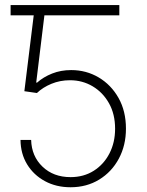

<svg xmlns="http://www.w3.org/2000/svg" viewBox="-20 -748 595 777"><path d="M153.8 -727.5V-686H22.9V-727.5ZM265.6 9.8Q207.5 9.8 161.9 -14.9Q116.2 -39.6 89.8 -82.8Q63.5 -126 63 -181.6H106Q107.9 -115.7 152.1 -73.5Q196.3 -31.2 265.6 -31.2Q318.8 -31.2 359.4 -56.9Q399.9 -82.5 422.9 -127Q445.8 -171.4 445.8 -227.1Q445.8 -286.1 421.1 -330.1Q396.5 -374 355 -398.7Q313.5 -423.3 263.2 -423.3Q223.1 -423.3 188.2 -408.9Q153.3 -394.5 129.4 -371.6L78.6 -378.9L121.6 -727.5H462.9V-686H159.7L126.5 -413.6H129.9Q155.8 -436.5 190.9 -450.4Q226.1 -464.4 268.1 -464.4Q329.1 -464.4 379.4 -434.6Q429.7 -404.8 459.7 -351.6Q489.7 -298.3 489.7 -227.5Q489.7 -159.7 460.9 -106Q432.1 -52.2 381.3 -21.2Q330.6 9.8 265.6 9.8Z"/></svg>

Font: Inter Tight ExtraLight
Style: Regular
Weight: 250
Designer: Rasmus Andersson
Foundry: rsms
Version: Version 3.004